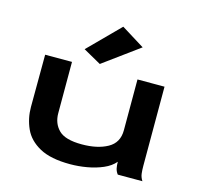

<svg xmlns="http://www.w3.org/2000/svg" viewBox="-103 -806 956 926"><g transform="rotate(15 375.0 -342.5)"><path d="M324 11Q227 11 171.5 -19.5Q116 -50 93.5 -100Q71 -150 71 -207L72 -468H206V-212Q206 -161 238.5 -128.5Q271 -96 354 -96Q432 -96 482.5 -124Q533 -152 533 -214V-468H668V-73Q668 -53 670 -35Q672 -17 683 0H560Q550 -13 547 -27.5Q544 -42 544 -60Q523 -35 487 -19.5Q451 -4 408.5 3.5Q366 11 324 11ZM338 -493 249 -543 401 -696 517 -624Z"/></g></svg>

Font: Inconsolata ExtraExpanded ExtraBold
Style: Regular
Weight: 800
Width: 8
Monospace: yes
Designer: Raph Levien, Cyreal, Brenton Simpson
Foundry: Raph Levien, Cyreal, Google
Version: Version 3.001; ttfautohint (v1.8.2.53-6de2)